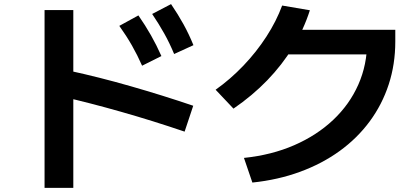

<svg xmlns="http://www.w3.org/2000/svg" viewBox="-20 -842 2040 935"><path d="M672 -522Q649 -574 622.5 -620.5Q596 -667 561 -716L654 -767Q688 -718 715 -670.5Q742 -623 766 -569ZM828 -579Q806 -632 780 -678.5Q754 -725 721 -774L813 -822Q847 -772 873.5 -724Q900 -676 922 -622ZM879 -201Q723 -254 570 -297.5Q417 -341 281 -372L316 -498Q460 -467 617 -422Q774 -377 921 -327ZM197 73V-793H337V73Z M1168 -73Q1303 -87 1413 -135Q1523 -183 1602.5 -258Q1682 -333 1725 -430Q1768 -527 1768 -640L1825 -577H1340V-697H1905V-640Q1905 -529 1873 -431Q1841 -333 1780.5 -251Q1720 -169 1634.5 -107Q1549 -45 1441.5 -5.5Q1334 34 1209 47ZM1030 -405Q1102 -456 1165.5 -522.5Q1229 -589 1277.5 -664Q1326 -739 1354 -815L1489 -792Q1459 -698 1406.5 -612Q1354 -526 1281.5 -451Q1209 -376 1117 -313Z"/></svg>

Font: M PLUS 1 Code
Style: Regular
Weight: 400
Designer: Coji Morishita
Foundry: UNDERFOREST DESIGN
Version: Version 1.005